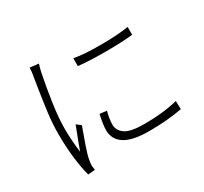

<svg xmlns="http://www.w3.org/2000/svg" viewBox="-156 -977 1311 1231"><g transform="rotate(-30 500.0 -361.5)"><path d="M862 -664V-606Q787 -597 662 -597Q537 -597 460 -606V-664Q534 -650 660.5 -650.5Q787 -651 862 -664ZM464 -170Q464 -127 503 -99Q542 -71 646 -71Q715 -71 775 -77.5Q835 -84 892 -98L894 -37Q786 -16 648 -16Q527 -16 469 -53Q411 -90 411 -160Q411 -196 427 -271L479 -265Q464 -210 464 -170ZM237 -689Q216 -585 201 -481Q186 -377 186 -298Q186 -218 198 -123L221 -186Q241 -238 261 -290L293 -265Q267 -194 247.5 -137.5Q228 -81 223 -51Q218 -28 218 -7Q220 9 222 25L170 29Q154 -30 144 -112Q134 -194 134 -291Q134 -365 144 -444.5Q154 -524 170 -625L181 -693L183 -703Q187 -727 187 -752L252 -745Q248 -733 244 -718Q240 -703 237 -689Z"/></g></svg>

Font: 寒蝉端黑体 Light
Style: Regular
Weight: 300
Designer: ChillDuanSans {Warren2060}; 
Source Han Sans {Ryoko NISHIZUKA 西塚涼子 (kana, bopomofo & ideographs); Paul D. Hunt (Latin, G
Foundry: ChillType&Adobe
Version: Version 1.300;Glyphs 3.3 (3306)